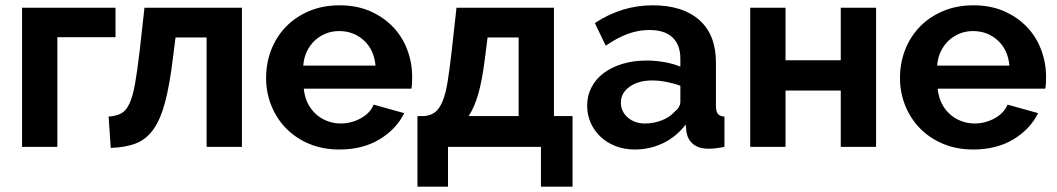

<svg xmlns="http://www.w3.org/2000/svg" viewBox="-20 -553 3980 723"><path d="M415 -413H196V0H63V-524H415Z M389 -114Q418 -116 436.5 -126Q455 -136 467.5 -163Q480 -190 488.5 -237.5Q497 -285 506 -362L524 -524H891V0H758V-412H641L631 -333Q619 -234 602 -169.5Q585 -105 558.5 -67Q532 -29 493 -13.5Q454 2 397 4Z M1258 10Q1195 10 1144 -11.5Q1093 -33 1057 -70Q1021 -107 1001.5 -156Q982 -205 982 -259Q982 -315 1001 -364.5Q1020 -414 1056 -451.5Q1092 -489 1143.5 -511Q1195 -533 1259 -533Q1323 -533 1373.5 -511Q1424 -489 1459.5 -452Q1495 -415 1513.5 -366Q1532 -317 1532 -264Q1532 -251 1531.5 -239Q1531 -227 1529 -219H1124Q1127 -188 1139 -164Q1151 -140 1170 -123Q1189 -106 1213 -97Q1237 -88 1263 -88Q1303 -88 1338.5 -107.5Q1374 -127 1387 -159L1502 -127Q1473 -67 1409.5 -28.5Q1346 10 1258 10ZM1394 -306Q1389 -365 1350.5 -400.5Q1312 -436 1257 -436Q1230 -436 1206.5 -426.5Q1183 -417 1165 -400Q1147 -383 1135.5 -359Q1124 -335 1122 -306Z M1552 -116H1580Q1604 -119 1619.5 -131.5Q1635 -144 1646.5 -171.5Q1658 -199 1665.5 -245Q1673 -291 1681 -362L1699 -524H2066V-116H2136V150H2017V0H1667V150H1552ZM1933 -116V-412H1816L1806 -333Q1796 -252 1781.5 -201Q1767 -150 1745 -116Z M2370 10Q2332 10 2299 -2.5Q2266 -15 2242 -37.5Q2218 -60 2204.5 -90Q2191 -120 2191 -156Q2191 -193 2207.5 -224.5Q2224 -256 2253.5 -278Q2283 -300 2324 -312.5Q2365 -325 2414 -325Q2449 -325 2482.5 -319Q2516 -313 2542 -302V-332Q2542 -384 2512.5 -412Q2483 -440 2425 -440Q2383 -440 2343 -425Q2303 -410 2261 -381L2220 -466Q2321 -533 2438 -533Q2551 -533 2613.5 -477.5Q2676 -422 2676 -317V-154Q2676 -133 2683.5 -124Q2691 -115 2708 -114V0Q2674 7 2649 7Q2611 7 2590.5 -10Q2570 -27 2565 -55L2562 -84Q2527 -38 2477 -14Q2427 10 2370 10ZM2408 -88Q2442 -88 2472.5 -100Q2503 -112 2520 -132Q2542 -149 2542 -170V-230Q2518 -239 2490 -244.5Q2462 -250 2436 -250Q2384 -250 2351 -226.5Q2318 -203 2318 -167Q2318 -133 2344 -110.5Q2370 -88 2408 -88Z M2938 -326H3146V-524H3279V0H3146V-212H2938V0H2805V-524H2938Z M3645 10Q3582 10 3531 -11.5Q3480 -33 3444 -70Q3408 -107 3388.5 -156Q3369 -205 3369 -259Q3369 -315 3388 -364.5Q3407 -414 3443 -451.5Q3479 -489 3530.5 -511Q3582 -533 3646 -533Q3710 -533 3760.5 -511Q3811 -489 3846.5 -452Q3882 -415 3900.5 -366Q3919 -317 3919 -264Q3919 -251 3918.5 -239Q3918 -227 3916 -219H3511Q3514 -188 3526 -164Q3538 -140 3557 -123Q3576 -106 3600 -97Q3624 -88 3650 -88Q3690 -88 3725.5 -107.5Q3761 -127 3774 -159L3889 -127Q3860 -67 3796.5 -28.5Q3733 10 3645 10ZM3781 -306Q3776 -365 3737.5 -400.5Q3699 -436 3644 -436Q3617 -436 3593.5 -426.5Q3570 -417 3552 -400Q3534 -383 3522.5 -359Q3511 -335 3509 -306Z"/></svg>

Font: PTCRaleway
Style: Bold
Weight: 700
Designer: Matt McInerney, Pablo Impallari, Rodrigo Fuenzalida
Foundry: Matt McInerney, Pablo Impallari, Rodrigo Fuenzalida
Version: Version 3.000g; ttfautohint (v1.5) -l 8 -r 28 -G 28 -x 14 -D